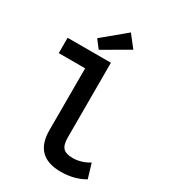

<svg xmlns="http://www.w3.org/2000/svg" viewBox="-224 -1038 1027 1160"><g transform="rotate(30 290.0 -458.5)"><path d="M391 12Q207 12 207 -171V-603H23V-710H325V-189Q325 -138 344.5 -117Q364 -96 412 -96Q471 -96 526 -130L556 -30Q484 12 391 12ZM222 -741 179 -797 338 -929 403 -846Z"/></g></svg>

Font: Sometype Mono
Style: Bold
Weight: 700
Monospace: yes
Designer: Ryoichi Tsunekawa
Foundry: Dharma Type
Version: Version 1.000; ttfautohint (v1.8.3)